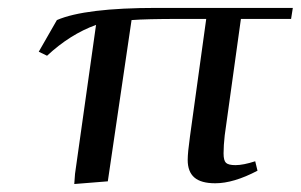

<svg xmlns="http://www.w3.org/2000/svg" viewBox="-20 -459 761 486"><path d="M78.1 -328.1 124 -408.2Q195.3 -439 377 -439H721.2L716.8 -411.1H589.8L548.8 -116.2Q545.9 -90.3 545.9 -70.8Q545.9 -52.7 552 -46.9Q558.1 -41 576.2 -41Q595.7 -41 626 -50.8L631.8 -26.9Q571.3 4.9 524.9 4.9Q488.8 4.9 471.9 -9.8Q455.1 -24.4 455.1 -54.2Q455.1 -72.3 460.9 -113.8L502 -411.1H434.1Q350.1 -411.1 313 -408.2L252.9 0L168 6.8L169.9 -19L223.1 -396Q157.2 -372.1 99.1 -317.9Z"/></svg>

Font: Dehuti Alt
Style: Bold-Italic
Weight: 700
Version: Version 1.2